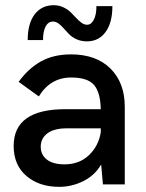

<svg xmlns="http://www.w3.org/2000/svg" viewBox="-20 -705 559 734"><path d="M182.6 -622.6Q164.6 -622.6 154.5 -604Q144.5 -585.4 144.5 -551.8H85.9Q85.9 -615.2 112.5 -650.1Q139.2 -685.1 185.5 -685.1Q205.1 -685.1 221.9 -677.2Q238.8 -669.4 250 -658.4Q261.2 -647.5 271 -636.7Q280.8 -626 291.3 -618.2Q301.8 -610.4 313 -610.4Q328.6 -610.4 338.6 -629.4Q348.6 -648.4 348.6 -681.6H409.7Q409.7 -618.2 383.5 -582.5Q357.4 -546.9 312.5 -546.9Q290.5 -546.9 273.2 -554.7Q255.9 -562.5 244.6 -573.7Q233.4 -585 224.1 -595.9Q214.8 -606.9 204.3 -614.7Q193.8 -622.6 182.6 -622.6ZM251.5 -497.1Q348.1 -497.1 402.6 -442.6Q457 -388.2 457 -296.9V0H373.5L366.7 -76.2Q343.3 -35.2 299.1 -12.9Q254.9 9.3 206.5 9.3Q129.4 9.3 80.8 -32.5Q32.2 -74.2 32.2 -147Q32.2 -287.6 229.5 -287.6H365.2Q363.8 -352.5 339.1 -380.6Q314.5 -408.7 252 -408.7Q172.9 -408.7 128.4 -336.4L51.3 -392.1Q88.4 -443.4 136.5 -470.2Q184.6 -497.1 251.5 -497.1ZM226.6 -76.7Q283.2 -76.7 320.1 -111.8Q356.9 -147 365.2 -199.2V-214.4H235.4Q186.5 -214.4 161.1 -195.1Q135.7 -175.8 135.7 -144Q135.7 -113.3 159.2 -95Q182.6 -76.7 226.6 -76.7Z"/></svg>

Font: HK Grotesk SemiBold Legacy
Style: Regular
Weight: 600
Designer: Alfredo Marco Pradil
Foundry: Hanken Design Co.
Version: Version 2.022;PS 002.022;hotconv 1.0.88;makeotf.lib2.5.64775